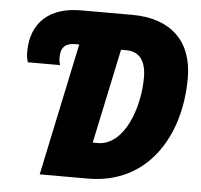

<svg xmlns="http://www.w3.org/2000/svg" viewBox="-51 -767 861 821"><g transform="rotate(5 379.0 -357.0)"><path d="M149 0H356C612 0 744 -215 744 -465C744 -624 649 -714 484 -714H263C131 -714 50 -645 50 -517C50 -499 53 -483 57 -473H195C192 -482 190 -494 190 -506C190 -551 212 -568 252 -568H269ZM363 -155 449 -561H472C527 -561 557 -524 557 -451C557 -320 498 -155 384 -155Z"/></g></svg>

Font: Noto Sans UI SemiCondensed Black
Style: Italic
Weight: 900
Width: 4
Italic angle: -372°
Designer: Monotype Design Team
Foundry: Monotype Imaging Inc.
Version: Version 1.901